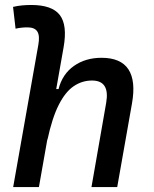

<svg xmlns="http://www.w3.org/2000/svg" viewBox="-20 -763 626 783"><path d="M353 0 413.1 -344.2Q420.9 -389.2 406.5 -411.9Q392.1 -434.6 355 -434.6Q314.9 -434.6 280.8 -411.6Q246.6 -388.7 219.5 -335.2Q192.4 -281.7 172.9 -190.4L197.3 -399.9H218.8Q234.4 -460.9 281.5 -494.1Q328.6 -527.3 394 -527.3Q472.7 -527.3 503.7 -480.2Q534.7 -433.1 518.1 -340.3L458 0ZM33.7 0 136.2 -579.6Q143.1 -617.2 132.3 -634.3Q121.6 -651.4 91.8 -651.4Q79.6 -651.4 67.6 -650.1Q55.7 -648.9 43.5 -646L33.2 -734.9Q51.8 -739.3 70.3 -741Q88.9 -742.7 107.4 -742.7Q192.4 -742.7 223.9 -701.7Q255.4 -660.6 239.3 -569.8L138.7 0Z"/></svg>

Font: Cascadia Code
Style: Italic
Weight: 400
Italic angle: -10°
Designer: Aaron Bell
Foundry: Saja Typeworks
Version: Version 2407.024